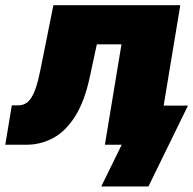

<svg xmlns="http://www.w3.org/2000/svg" viewBox="-53 -542 724 719"><path d="M-33.2 0 -8.8 -147.5H14.6Q30.8 -147.5 43 -154.5Q55.2 -161.6 64.7 -176.8Q74.2 -191.9 82.3 -216.3Q90.3 -240.7 97.2 -274.9L147 -522.5H622.1L535.6 0H339.8L401.9 -376H309.6L283.7 -255.4Q263.7 -161.6 227.8 -105.5Q191.9 -49.3 145.3 -24.7Q98.6 0 46.4 0ZM326.2 156.2 402.8 0H356L380.4 -146.5H650.9L502.9 156.2Z"/></svg>

Font: Inter 28pt Black
Style: Italic
Weight: 900
Italic angle: -9.3988°
Designer: Rasmus Andersson
Foundry: rsms
Version: Version 4.001;git-66647c0bb